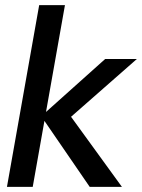

<svg xmlns="http://www.w3.org/2000/svg" viewBox="-20 -725 551 745"><path d="M328 0 140 -274 388 -496H511L216 -237L228 -310L453 0ZM7 0 132 -705H232L107 0Z"/></svg>

Font: DM Sans 36pt Medium
Style: Italic
Weight: 500
Italic angle: -10°
Designer: Colophon Foundry, Jonny Pinhorn
Foundry: Colophon Foundry
Version: Version 4.004;gftools[0.9.30]